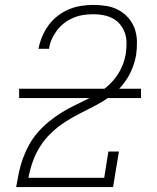

<svg xmlns="http://www.w3.org/2000/svg" viewBox="-20 -763 640 783"><path d="M46 0V-1Q51 -30 57 -59Q63 -88 73.5 -117Q84 -146 99 -173Q114 -200 134.5 -223.5Q155 -247 179.5 -267Q204 -287 230.5 -303.5Q257 -320 285 -333.5Q313 -347 341 -361Q369 -375 395 -393Q421 -411 441.5 -434.5Q462 -458 475 -486Q488 -514 493 -544Q493 -544 493 -544.5Q493 -545 493 -545Q496 -566 496 -587.5Q496 -609 489.5 -628Q483 -647 470.5 -662.5Q458 -678 440.5 -687.5Q423 -697 402.5 -701Q382 -705 360 -705Q341 -705 320.5 -702Q300 -699 280.5 -691Q261 -683 243.5 -670Q226 -657 213 -640Q200 -623 191.5 -604Q183 -585 180 -565Q180 -564 180 -564Q180 -564 180 -564H137Q137 -564 137 -564.5Q137 -565 137 -565Q142 -590 152 -614Q162 -638 177.5 -659.5Q193 -681 215 -698Q237 -715 261 -725Q285 -735 310.5 -739Q336 -743 360 -743Q388 -743 415 -738.5Q442 -734 464.5 -721.5Q487 -709 504 -689.5Q521 -670 529.5 -645.5Q538 -621 538.5 -593.5Q539 -566 535 -538Q529 -505 515 -473.5Q501 -442 478.5 -415Q456 -388 426.5 -367.5Q397 -347 366 -331Q335 -315 303.5 -299Q272 -283 243 -264Q214 -245 188 -220Q162 -195 143.5 -165.5Q125 -136 113.5 -103.5Q102 -71 96 -38H405L422 -145H465L441 0ZM58 -363V-401H555V-363Z"/></svg>

Font: Iosevka Slab XLtEx
Style: Italic
Weight: 200
Width: 7
Italic angle: -9°
Monospace: yes
Designer: Belleve Invis
Foundry: Belleve Invis
Version: Version 11.1.0; ttfautohint (v1.8.3)